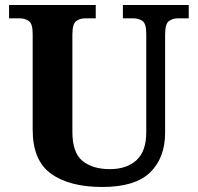

<svg xmlns="http://www.w3.org/2000/svg" viewBox="-20 -734 787 764"><path d="M387 10Q257 10 183.5 -42.5Q110 -95 110 -218V-600Q110 -640 94.5 -650.5Q79 -661 59 -661H16V-714H361V-661H319Q298 -661 283 -650Q268 -639 268 -596V-210Q268 -126 308.5 -93.5Q349 -61 417 -61Q484 -61 523 -96.5Q562 -132 562 -208V-600Q562 -640 547 -650.5Q532 -661 511 -661H469V-714H731V-661H688Q667 -661 652 -650Q637 -639 637 -596V-206Q637 -106 577.5 -48Q518 10 387 10Z"/></svg>

Font: Noto Naskh Arabic
Style: Bold
Weight: 700
Designer: Monotype Design Team, David Williams, Mohamad Dakak and Nizar Qandah
Foundry: Monotype Imaging Inc.
Version: Version 2.016